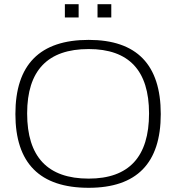

<svg xmlns="http://www.w3.org/2000/svg" viewBox="-20 -894 843 919"><path d="M404.3 -39.1Q693.4 -39.1 693.4 -351.1Q693.4 -659.2 404.3 -659.2Q109.9 -659.2 109.9 -351.1Q109.9 -39.1 404.3 -39.1ZM53.7 -348.1Q53.7 -703.1 404.3 -703.1Q749.5 -703.1 749.5 -348.1Q749.5 4.9 404.3 4.9Q53.7 4.9 53.7 -348.1ZM512.7 -874V-810.5H446.8V-874ZM356.4 -874V-810.5H290.5V-874Z"/></svg>

Font: Voltera Light
Style: Light
Weight: 300
Designer: Bernd Montag
Version: Version 1.301